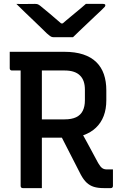

<svg xmlns="http://www.w3.org/2000/svg" viewBox="-20 -966 640 986"><path d="M355 -775Q344 -775 324 -775Q304 -775 284.5 -775Q265 -775 254 -775Q247 -775 241 -778.5Q235 -782 220 -795Q212 -803 194.5 -820Q177 -837 154.5 -858.5Q132 -880 108.5 -902.5Q85 -925 64 -946Q85 -945 111 -945.5Q137 -946 158 -946Q169 -946 174 -944Q179 -942 187 -936Q203 -923 236 -895.5Q269 -868 317 -826L265 -846Q281 -846 297.5 -846Q314 -846 330 -846L278 -825Q325 -866 360 -894.5Q395 -923 421 -946H510Q514 -946 516.5 -945Q519 -944 520 -942.5Q521 -941 521 -939Q521 -935 517.5 -930.5Q514 -926 499 -912Q486 -900 467 -882Q448 -864 427 -844Q406 -824 387 -806Q368 -788 355 -775ZM378 -324Q406 -273 431.5 -226.5Q457 -180 484 -129Q495 -110 504.5 -103Q514 -96 528 -96Q534 -96 537 -96Q540 -96 544 -96H560Q560 -73 560 -53.5Q560 -34 560 -11Q560 -6 557 -3Q554 0 549 0Q542 0 532 0Q522 0 513 0Q483 0 462 -6.5Q441 -13 425 -28Q409 -43 395 -69Q368 -122 340.5 -175.5Q313 -229 286 -282ZM30 -700Q100 -700 170 -700Q240 -700 310 -700Q366 -700 407 -686.5Q448 -673 474.5 -647Q501 -621 513.5 -584.5Q526 -548 526 -502V-451Q526 -406 512.5 -370.5Q499 -335 472.5 -310Q446 -285 409 -272Q372 -259 324 -259Q290 -259 254.5 -259Q219 -259 184 -259L173 -253V-353Q208 -353 242.5 -353Q277 -353 312 -353Q348 -353 371 -364Q394 -375 405 -397Q416 -419 416 -451V-505Q416 -529 410 -547Q404 -565 392 -577Q380 -590 360 -597Q340 -604 312 -604Q267 -604 221.5 -604Q176 -604 131 -604Q86 -604 41 -604Q36 -604 33 -607Q30 -610 30 -615Q30 -637 30 -657.5Q30 -678 30 -700ZM195 0Q170 0 146.5 0Q123 0 97 0Q92 0 89 -3Q86 -6 86 -11Q86 -93 86 -171.5Q86 -250 86 -327.5Q86 -405 86 -484Q86 -563 86 -644H207L195 -622Q195 -581 195 -540Q195 -499 195 -459Q195 -399 195 -340.5Q195 -282 195 -222.5Q195 -163 195 -99Q195 -72 195 -47Q195 -22 195 0Z"/></svg>

Font: Recursive Medium
Style: Regular
Weight: 500
Version: Version 1.085